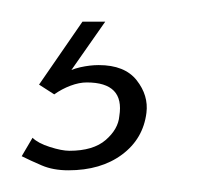

<svg xmlns="http://www.w3.org/2000/svg" viewBox="-73 -22 201 177"><path d="M-10 135Q-24 135 -34.5 130.5Q-45 126 -53 122L-43 105Q-38 110 -27 113.5Q-16 117 -9 117Q13 117 24.5 107Q36 97 37 85Q42 54 7 54Q0 54 -8 57Q-16 60 -23 65L-37 56L3 -2H24L-11 48L-16 47Q-8 42 1 40Q10 38 18 38Q42 38 53 52Q64 66 62 82Q59 106 39.5 120.5Q20 135 -10 135Z"/></svg>

Font: Alumni Sans ExtraLight
Style: Italic
Weight: 250
Italic angle: -8°
Version: Version 1.016